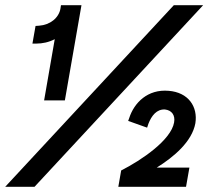

<svg xmlns="http://www.w3.org/2000/svg" viewBox="-28 -720 832 740"><path d="M183 -569 142 -333H222L286 -700H207L205 -687C199 -651 165 -624 123 -621L109 -620L97 -552H112C135 -552 160 -557 183 -569ZM439 -63 428 0H689L702 -74H576C642 -115 712 -174 725 -245C735 -309 698 -364 622 -370C541 -377 489 -324 470 -265L466 -254L539 -228L544 -243C556 -274 576 -300 608 -298C634 -295 648 -276 643 -248C631 -180 518 -103 439 -63ZM-8 0H105L755 -700H642Z"/></svg>

Font: Fixel Display 20240404 Medium
Style: Italic
Weight: 500
Italic angle: -10°
Designer: AlfaBravo + MacPaw
Foundry: Kyrylo Tkachov, Marchela Mozhyna, Serhii Makarenko, Maria Weinstein, Zakhar Kryvoshyya
Version: Version 1.211;Glyphs 3.2 (3225)